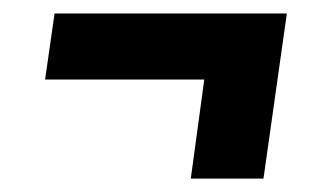

<svg xmlns="http://www.w3.org/2000/svg" viewBox="-20 -394 477 285"><path d="M405.8 -374 371.1 -128.9H263.2L283.2 -275.9H46.9L61 -374Z"/></svg>

Font: Fira Sans Compressed Medium
Style: Italic
Weight: 500
Width: 3
Italic angle: -8°
Designer: Carrois Corporate & Edenspiekermann AG
Foundry: Carrois Corporate GbR & Edenspiekermann AG
Version: Version 4.203;PS 004.203;hotconv 1.0.88;makeotf.lib2.5.64775